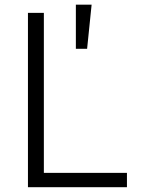

<svg xmlns="http://www.w3.org/2000/svg" viewBox="-20 -781 601 801"><path d="M296.5 -577.4H343.4L362.2 -761.4H296.5ZM96.6 0H509.6V-59.7H163V-727.3H96.6Z"/></svg>

Font: TID UI Light
Style: Regular
Weight: 300
Designer: The TID Project Authors
Foundry: Bakken & Bæck
Version: Version 1.001;hotconv 1.0.109;makeotfexe 2.5.65596